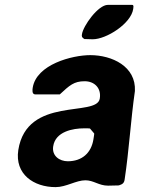

<svg xmlns="http://www.w3.org/2000/svg" viewBox="-20 -760 576 787"><path d="M55 -145C40 -46 118 7 208 7C251 7 292 -21 330 -21C364 -21 385 1 423 1C430 1 460 0 467 0C483 -5 489 -10 491 -25C509 -144 516 -269 533 -387C538 -488 439 -534 350 -534C276 -534 129 -496 114 -400C113 -392 110 -373 125 -373H225C265 -410 283 -427 327 -427C368 -427 396 -398 389 -356C377 -278 90 -368 55 -145ZM198 -160C207 -221 279 -234 325 -234C332 -234 349 -234 349 -233L366 -213C367 -213 364 -196 363 -189C354 -132 315 -99 258 -99C224 -99 192 -121 198 -160ZM316 -620C314 -610 316 -606 326 -600C331 -600 355 -599 360 -599C416 -599 517 -663 526 -723C526 -726 530 -740 522 -740H422C382 -740 321 -654 316 -620Z"/></svg>

Font: Asimov Print
Style: CIt
Weight: 500
Designer: Google
Version: Version 2.000980: 2014